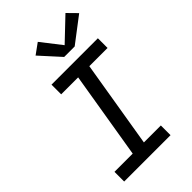

<svg xmlns="http://www.w3.org/2000/svg" viewBox="-289 -1081 1177 1177"><g transform="rotate(-45 300.0 -492.5)"><path d="M51 0V-84H209L303 -651H156V-735H558V-651H400L306 -84H453V0ZM331 -800 213 -930 282 -980 384 -849 527 -985 586 -925 422 -800Z"/></g></svg>

Font: Iosevka SS04 Md Ex Obl
Style: Regular
Weight: 500
Width: 7
Italic angle: -9°
Monospace: yes
Designer: Belleve Invis
Foundry: Belleve Invis
Version: Version 19.0.0; ttfautohint (v1.8.4)